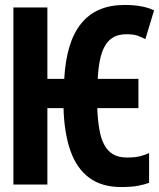

<svg xmlns="http://www.w3.org/2000/svg" viewBox="-20 -744 641 774"><path d="M468 10Q390 10 339.5 -27.5Q289 -65 264 -136Q239 -207 236 -308H171V0H34V-714H171V-426H239Q243 -500 260 -556Q277 -612 307.5 -649.5Q338 -687 381.5 -705.5Q425 -724 482 -724Q522 -724 552 -718Q582 -712 601 -702L566 -586Q550 -595 533.5 -600.5Q517 -606 490 -606Q458 -606 436.5 -593.5Q415 -581 402 -557Q389 -533 382.5 -500Q376 -467 374 -426H538V-308H372Q374 -260 380.5 -222.5Q387 -185 400.5 -160Q414 -135 436 -122Q458 -109 491 -109Q526 -109 546 -114.5Q566 -120 581 -127V-7Q562 0 536 5Q510 10 468 10Z"/></svg>

Font: Noto Sans Mono
Style: Bold
Weight: 700
Designer: Monotype Design Team
Foundry: Monotype Imaging Inc.
Version: Version 2.014